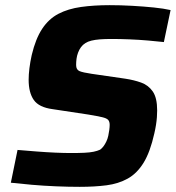

<svg xmlns="http://www.w3.org/2000/svg" viewBox="-20 -716 681 744"><path d="M289 8Q246 8 197.5 6Q149 4 103 0Q57 -4 22 -8L48 -135Q84 -132 122 -129Q160 -126 194.5 -124.5Q229 -123 254 -123Q285 -123 306.5 -124Q328 -125 342.5 -128Q357 -131 368 -136Q375 -141 381 -149Q387 -157 392 -167.5Q397 -178 399.5 -189.5Q402 -201 403.5 -212.5Q405 -224 405 -232Q405 -245 399 -251.5Q393 -258 375.5 -262Q358 -266 323 -272L184 -293Q131 -300 111 -328.5Q91 -357 91 -407Q91 -427 94 -451.5Q97 -476 103 -503Q118 -566 143.5 -604.5Q169 -643 206.5 -662.5Q244 -682 294 -689Q344 -696 405 -696Q447 -696 492 -693.5Q537 -691 576 -687Q615 -683 641 -677L615 -553Q588 -556 553.5 -559Q519 -562 482 -563.5Q445 -565 413 -565Q386 -565 367 -563.5Q348 -562 334 -558.5Q320 -555 311 -549Q301 -543 294 -533.5Q287 -524 282.5 -512Q278 -500 276.5 -488Q275 -476 275 -464Q275 -446 288 -440.5Q301 -435 335 -430L466 -411Q499 -406 527 -396Q555 -386 572 -361.5Q589 -337 589 -288Q589 -276 588 -262Q587 -248 584.5 -232Q582 -216 578 -199Q562 -127 536.5 -85.5Q511 -44 475 -24Q439 -4 393 2Q347 8 289 8Z"/></svg>

Font: Saira Thin
Style: Bold Italic
Weight: 700
Italic angle: -12°
Version: Version 1.101